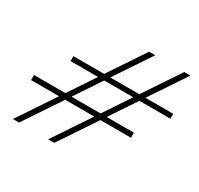

<svg xmlns="http://www.w3.org/2000/svg" viewBox="-150 -897 1122 1082"><g transform="rotate(30 410.5 -356.0)"><path d="M797 -712 640 -477H821V-445H619L505 -274H682V-241H483L322 0H282L443 -241H254L93 0H53L214 -241H32V-274H236L350 -445H171V-477H371L528 -712H568L411 -477H600L757 -712ZM465 -274 579 -445H390L276 -274Z"/></g></svg>

Font: Nyght Serif Italic
Style: Regular
Weight: 400
Italic angle: -16°
Designer: Maksym Kobuzan
Version: Version 0.410